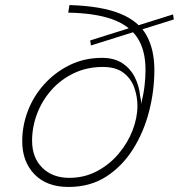

<svg xmlns="http://www.w3.org/2000/svg" viewBox="-20 -734 708 760"><path d="M251 6Q165 6 116.5 -44Q68 -94 68 -175Q68 -237 90.5 -295.5Q113 -354 155.5 -401Q198 -448 256 -476.5Q314 -505 384 -505Q432 -505 464 -484Q496 -463 513.5 -428.5Q531 -394 535 -352Q537 -345 538 -337Q539 -329 538 -321Q548 -359 552 -393Q556 -427 556 -457Q556 -536 523.5 -585Q491 -634 423.5 -658Q356 -682 250 -684L255 -714Q382 -710 455.5 -680Q529 -650 560 -594Q591 -538 591 -457Q591 -374 570 -292.5Q549 -211 506.5 -143.5Q464 -76 400.5 -35Q337 6 251 6ZM254 -30Q314 -30 364 -56.5Q414 -83 450 -126Q486 -169 505 -218.5Q524 -268 524 -315Q524 -353 511 -388.5Q498 -424 468 -446.5Q438 -469 387 -469Q324 -469 272 -444Q220 -419 183 -377Q146 -335 126.5 -283Q107 -231 107 -177Q107 -110 147.5 -70Q188 -30 254 -30ZM340 -554 337 -574 665 -677 668 -657Z"/></svg>

Font: Hanken Grotesk ExtraLight
Style: Italic
Weight: 250
Italic angle: -8°
Designer: Alfredo Marco Pradil
Foundry: Hanken Design Co.
Version: Version 3.013